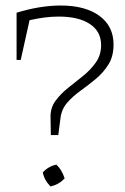

<svg xmlns="http://www.w3.org/2000/svg" viewBox="-20 -674 453 695"><path d="M200 -654Q289 -654 340 -616.5Q391 -579 391 -513Q391 -470 372.5 -440.5Q354 -411 327 -388.5Q300 -366 272 -346Q244 -326 223.5 -302.5Q203 -279 199 -247L191 -185H164L163 -249Q162 -283 180.5 -308.5Q199 -334 226 -355.5Q253 -377 280.5 -399Q308 -421 327 -448Q346 -475 346 -511Q346 -560 305.5 -587Q265 -614 192 -614Q145 -614 87 -601L55 -457H40V-628Q125 -654 200 -654ZM184 -78Q204 -60 214 -28Q193 -6 163 1Q140 -22 135 -50Q155 -72 184 -78Z"/></svg>

Font: Piazzolla ExtraLight
Style: Regular
Weight: 200
Designer: Juan Pablo del Peral
Foundry: Huerta Tipografica
Version: Version 1.330